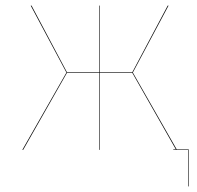

<svg xmlns="http://www.w3.org/2000/svg" viewBox="-20 -537 706 688"><path d="M656 -2V131H654V0H601V-2H610L454 -276H338V0H336V-276H220L63 0H60L218 -277L90 -517H93L220 -278H336V-517H338V-278H454L581 -517H584L456 -277L613 -2Z"/></svg>

Font: FiraGO Two
Style: Regular
Weight: 100
Designer: bBox Type
Foundry: bBox Type GmbH
Version: Version 1.001